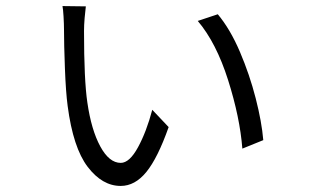

<svg xmlns="http://www.w3.org/2000/svg" viewBox="-20 -590 1040 633"><path d="M257 -488Q257 -326 268 -252Q281 -162 310.5 -107.5Q340 -53 378 -53Q407 -53 435 -104.5Q463 -156 482 -228L536 -171Q500 -69 462.5 -23Q425 23 378 23Q317 23 269 -40Q221 -103 203 -241Q197 -286 194 -365Q191 -444 191 -492Q191 -510 189.5 -535.5Q188 -561 186 -570L263 -569Q261 -554 259 -530.5Q257 -507 257 -488ZM848 -128 779 -100Q771 -203 732 -326Q693 -449 632 -521L698 -543Q739 -494 771 -419Q803 -344 823 -266Q843 -188 848 -128Z"/></svg>

Font: Sinter Normal
Style: Regular
Weight: 350
Foundry: Adobe & rsms
Version: Version 1.000